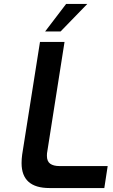

<svg xmlns="http://www.w3.org/2000/svg" viewBox="-20 -950 569 970"><path d="M89 -126Q89 -147 92 -169L182 -738H306L219 -185Q217 -177 217 -163Q217 -135 233.5 -123Q250 -111 281 -111H524L507 0H230Q89 0 89 -126ZM314 -930H421L286 -791H208Z"/></svg>

Font: Exo SemiBold
Style: Italic
Weight: 600
Italic angle: -9°
Designer: Natanael Gama
Foundry: Natanael Gama
Version: Version 1.500; ttfautohint (v1.6)